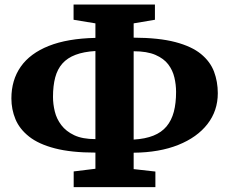

<svg xmlns="http://www.w3.org/2000/svg" viewBox="-20 -784 986 826"><path d="M297 21V-46.5L390.5 -58V-127.5Q286 -127.5 216 -145.8Q146 -164 105 -196.5Q64 -229 46.5 -271.2Q29 -313.5 29 -360.5Q29 -439.5 69.2 -497Q109.5 -554.5 190 -586.5Q270.5 -618.5 390.5 -621V-683.5L296.5 -699V-764.5H646.5V-699L555 -683.5V-622Q664 -621.5 734.2 -603Q804.5 -584.5 844.5 -551.8Q884.5 -519 900.8 -475.8Q917 -432.5 917 -383Q917 -307.5 872.5 -250.2Q828 -193 746.8 -160.5Q665.5 -128 555 -127V-56.5L648.5 -46V21ZM390.5 -185.5V-564.5Q340 -561.5 305 -548.2Q270 -535 248.5 -510.8Q227 -486.5 217.5 -450.8Q208 -415 208 -367Q208 -336 215.8 -304.2Q223.5 -272.5 243.8 -245.8Q264 -219 299.5 -202.2Q335 -185.5 390.5 -185.5ZM555 -183.5Q605 -186.5 640 -200.5Q675 -214.5 696.5 -240.2Q718 -266 727.8 -303Q737.5 -340 737.5 -388.5Q737.5 -420 730.2 -450.8Q723 -481.5 704 -506.8Q685 -532 648.8 -547.8Q612.5 -563.5 555 -563.5Z"/></svg>

Font: Merriweather 20pt Black
Style: Regular
Weight: 900
Version: Version 2.100